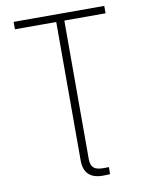

<svg xmlns="http://www.w3.org/2000/svg" viewBox="-99 -798 822 1073"><g transform="rotate(-10 311.5 -261.5)"><path d="M395.5 205.6Q342.8 205.6 315.7 179.2Q288.6 152.8 288.6 99.6V-78.1H334.5V99.6Q334.5 134.8 350.8 149.7Q367.2 164.6 403.8 164.6Q410.2 164.6 419.4 164.6Q428.7 164.6 437.5 164.1V204.1Q429.7 204.6 418 205.1Q406.2 205.6 395.5 205.6ZM54.2 -685.5V-727.5H568.4V-685.5H334.5V0H288.6V-685.5Z"/></g></svg>

Font: Inter 16pt ExtraLight
Style: Regular
Weight: 250
Version: Version 4.001;git-66647c0bb